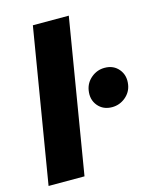

<svg xmlns="http://www.w3.org/2000/svg" viewBox="-110 -802 703 877"><g transform="rotate(-15 241.0 -364.0)"><path d="M300.3 -727.5 179.7 0H9.8L130.4 -727.5ZM383.8 -272.5Q341.8 -272.5 317.1 -302.2Q292.5 -332 299.8 -375Q305.7 -409.7 333.3 -432.4Q360.8 -455.1 396 -455.1Q438.5 -455.1 462.9 -425.3Q487.3 -395.5 480.5 -353Q475.1 -318.4 447.3 -295.4Q419.4 -272.5 383.8 -272.5Z"/></g></svg>

Font: Inter 17pt ExtraBold
Style: Italic
Weight: 800
Italic angle: -9.3988°
Version: Version 4.001;git-66647c0bb